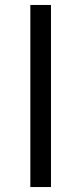

<svg xmlns="http://www.w3.org/2000/svg" viewBox="-20 -752 327 772"><path d="M102 0H185V-732H102Z"/></svg>

Font: Noto Sans JP DemiLight
Style: Regular
Weight: 350
Designer: Ryoko NISHIZUKA 西塚涼子 (kana, bopomofo & ideographs); Paul D. Hunt (Latin, Greek & Cyrillic); Sandoll Communications 산돌커뮤니
Foundry: Adobe
Version: Version 2.004;hotconv 1.0.118;makeotfexe 2.5.65603